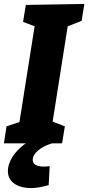

<svg xmlns="http://www.w3.org/2000/svg" viewBox="-26 -727 448 974"><path d="M388 -621 301 -587 320 -610 238 -91 229 -115 303 -86 289 0H-6L7 -86L91 -114L70 -91L152 -609L170 -586L91 -616L105 -702L402 -707ZM132 227Q78 227 46 204Q14 181 14 140Q14 109 33.5 75Q53 41 91.5 10Q130 -21 190 -42L239 0Q194 13 167 36.5Q140 60 140 84Q140 101 155 109.5Q170 118 195 118Q202 118 210 117.5Q218 117 226 116L221 212Q197 219 174.5 223Q152 227 132 227Z"/></svg>

Font: Bitter Thin ExtraBold
Style: Italic
Weight: 800
Italic angle: -9°
Version: Version 2.002